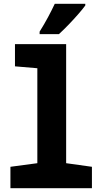

<svg xmlns="http://www.w3.org/2000/svg" viewBox="-20 -993 540 1013"><path d="M35 0V-113L177 -132V-633L59 -643V-760H329V-132L465 -113V0ZM189 -826Q214 -866 233.5 -902.5Q253 -939 269 -973H430V-964Q417 -946 393 -918.5Q369 -891 342 -863Q315 -835 291 -813H189Z"/></svg>

Font: Noto Sans Mono ExtraCondensed Black
Style: Regular
Weight: 900
Width: 2
Designer: Monotype Design Team
Foundry: Monotype Imaging Inc.
Version: Version 2.014